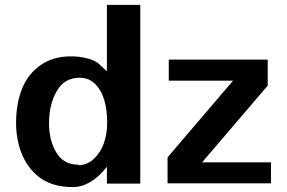

<svg xmlns="http://www.w3.org/2000/svg" viewBox="-20 -741 1159 776"><path d="M1075.2 0H657.2V-105L921.9 -415H662.1V-500H1062V-395L796.9 -85H1075.2ZM44.9 -243.2V-242.2Q44.9 -321.3 68.8 -381.6Q92.8 -441.9 143.6 -477.5Q194.3 -513.2 266.1 -513.2Q303.2 -513.2 334.5 -504.6Q365.7 -496.1 381.8 -481Q396.5 -466.3 412.1 -454.1V-721.2H546.9V1H412.1V-66.9Q347.2 15.1 273.9 15.1Q186 15.1 132.3 -29.8Q78.6 -74.7 57.1 -150.9Q44.9 -195.8 44.9 -243.2ZM297.9 -75.2 295.9 -73.2Q332.5 -73.2 360.1 -99.6Q387.7 -126 400.4 -164.1Q413.1 -202.1 413.1 -244.1Q413.1 -349.1 368.2 -397.9Q342.3 -426.8 301.8 -426.8Q239.7 -426.8 209 -372.1Q178.2 -317.9 178.2 -242.2Q178.2 -173.3 208 -124Q237.3 -75.2 297.9 -75.2Z"/></svg>

Font: Perun
Style: Bold
Weight: 700
Foundry: Copyright (c) Stefan Peev, Context Ltd, 2016
Version: Version 1.0000